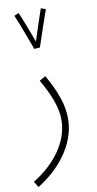

<svg xmlns="http://www.w3.org/2000/svg" viewBox="-113 -726 504 998"><g transform="rotate(-10 139.0 -226.5)"><path d="M109 -481 139 -483C153 -525 194 -647 204 -674L179 -683C172 -665 142 -573 124 -517C106 -564 73 -656 60 -679L37 -668C56 -627 93 -521 109 -481ZM6 230C112 165 219 49 219 -95C219 -166 193 -239 141 -331L108 -313C158 -227 184 -157 184 -94C184 21 104 128 -13 199Z"/></g></svg>

Font: Noto Sans Arabic UI Cn XLt
Style: Regular
Weight: 200
Width: 3
Designer: Monotype Design Team, Nadine Chahine and Nizar Qandah
Foundry: Monotype Imaging Inc.
Version: Version 2.010